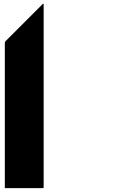

<svg xmlns="http://www.w3.org/2000/svg" viewBox="-20 -800 601 990"><path d="M205.1 -780.3Q205.1 -464.8 205.1 165Q205.1 166 205.1 166Q205.1 167 204.1 168Q203.1 168.9 203.1 168.9Q203.1 168.9 203.1 169.9Q136.7 169.9 4.9 169.9Q4.9 -80.1 4.9 -579.1Q4.9 -581.1 5.9 -584Q6.8 -585.9 8.8 -587.9Q73.2 -652.3 201.2 -780.3Q202.1 -780.3 203.1 -780.3Q204.1 -780.3 205.1 -780.3Z"/></svg>

Font: Avicii Garde
Style: Regular
Weight: 500
Version: Version 1.0